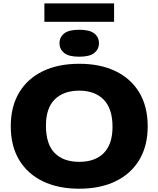

<svg xmlns="http://www.w3.org/2000/svg" viewBox="-20 -1138 964 1168"><path d="M462 10Q334 10 240.5 -35.2Q147 -80.5 96.2 -165.5Q45.5 -250.5 45.5 -370Q45.5 -489.5 96.2 -574.5Q147 -659.5 240.2 -704.8Q333.5 -750 462 -750Q591 -750 684.2 -704.5Q777.5 -659 828 -574Q878.5 -489 878.5 -370Q878.5 -251 827.8 -166Q777 -81 683.5 -35.5Q590 10 462 10ZM462 -153.5Q559 -153.5 611.8 -207.5Q664.5 -261.5 664.5 -366.5Q664.5 -477 610.8 -531.8Q557 -586.5 462 -586.5Q367 -586.5 313.2 -533.5Q259.5 -480.5 259.5 -373.5Q259.5 -261.5 312.2 -207.5Q365 -153.5 462 -153.5ZM462 -793Q398 -793 370 -816Q342 -839 342 -875Q342 -911.5 370 -934.2Q398 -957 462 -957Q526 -957 554 -934.2Q582 -911.5 582 -875Q582 -839 554 -816Q526 -793 462 -793ZM250 -1005.5V-1117.5H674V-1005.5Z"/></svg>

Font: Encode Sans Exp XBd
Style: Regular
Weight: 800
Width: 7
Designer: Multiple Designers
Foundry: Impallari Type
Version: Version 3.002; ttfautohint (v1.8.3) -l 8 -r 50 -G 200 -x 14 